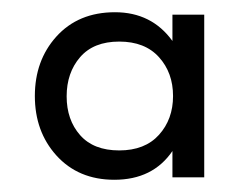

<svg xmlns="http://www.w3.org/2000/svg" viewBox="-20 -686 411 314"><path d="M262 -619V-662H314V-396H262V-439Q230 -392 167 -392Q108 -392 72 -432Q37 -471 37 -529Q37 -587 72 -626Q108 -666 168 -666Q228 -666 262 -619ZM263 -529Q263 -567 240 -592.5Q217 -618 175 -618Q133 -618 111 -592.5Q89 -567 89 -528.5Q89 -490 111 -465Q133 -440 175 -440Q217 -440 240 -465.5Q263 -491 263 -529Z"/></svg>

Font: Questrial
Style: Regular
Weight: 400
Designer: Joe Prince
Foundry: Joe Prince
Version: Version 1.002